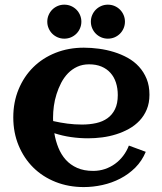

<svg xmlns="http://www.w3.org/2000/svg" viewBox="-20 -779 686 811"><path d="M204.6 -267.6Q234.9 -260.7 265.1 -256.8Q295.4 -252.9 326.2 -252.9Q358.4 -252.9 386 -259Q413.6 -265.1 433.8 -279.5Q454.1 -293.9 465.8 -317.9Q477.5 -341.8 477.5 -377.4Q477.5 -406.2 469.7 -430.2Q461.9 -454.1 446.5 -471.2Q431.2 -488.3 408.7 -497.8Q386.2 -507.3 356.4 -507.3Q328.6 -507.3 306.4 -497.1Q284.2 -486.8 267.3 -469.5Q250.5 -452.1 238.5 -429.2Q226.6 -406.2 218.8 -381.3Q210.9 -356.4 207.5 -331.1Q204.1 -305.7 204.1 -283.2Q204.1 -279.3 204.1 -275.4Q204.1 -271.5 204.6 -267.6ZM611.3 -378.9Q611.3 -344.2 600.1 -317.1Q588.9 -290 569.6 -269.5Q550.3 -249 524.9 -234.9Q499.5 -220.7 470.7 -211.7Q441.9 -202.6 411.4 -198.7Q380.9 -194.8 352.1 -194.8Q315.4 -194.8 279.8 -200Q244.1 -205.1 209.5 -216.3Q214.8 -184.1 226.6 -155Q238.3 -126 257.8 -104.2Q277.3 -82.5 305.9 -69.8Q334.5 -57.1 373.5 -57.1Q399.4 -57.1 422.9 -64.9Q446.3 -72.8 465.8 -86.9Q485.4 -101.1 500.2 -120.6Q515.1 -140.1 524.4 -164.1L595.7 -137.7Q579.6 -99.1 551.5 -71Q523.4 -43 488 -24.7Q452.6 -6.3 412.8 2.4Q373 11.2 334 11.2Q269.5 11.2 214.8 -10.5Q160.2 -32.2 120.6 -71.3Q81.1 -110.4 58.6 -164.6Q36.1 -218.8 36.1 -283.2Q36.1 -347.7 58.6 -401.9Q81.1 -456.1 120.6 -495.1Q160.2 -534.2 214.8 -555.9Q269.5 -577.6 334 -577.6Q365.2 -577.6 397.9 -573.2Q430.7 -568.8 461.4 -559.3Q492.2 -549.8 519.5 -534.7Q546.9 -519.5 567.1 -497.3Q587.4 -475.1 599.4 -445.8Q611.3 -416.5 611.3 -378.9ZM507.8 -687.5Q507.8 -672.9 502.2 -659.7Q496.6 -646.5 486.8 -636.7Q477.1 -627 463.9 -621.3Q450.7 -615.7 435.5 -615.7Q420.9 -615.7 407.7 -621.3Q394.5 -627 384.8 -636.7Q375 -646.5 369.4 -659.7Q363.8 -672.9 363.8 -687.5Q363.8 -702.1 369.4 -715.3Q375 -728.5 384.8 -738.3Q394.5 -748 407.7 -753.7Q420.9 -759.3 435.5 -759.3Q450.7 -759.3 463.9 -753.7Q477.1 -748 486.8 -738.3Q496.6 -728.5 502.2 -715.3Q507.8 -702.1 507.8 -687.5ZM323.7 -687.5Q323.7 -672.9 318.1 -659.7Q312.5 -646.5 302.7 -636.7Q293 -627 279.8 -621.3Q266.6 -615.7 251.5 -615.7Q236.8 -615.7 223.6 -621.3Q210.4 -627 200.7 -636.7Q190.9 -646.5 185.3 -659.7Q179.7 -672.9 179.7 -687.5Q179.7 -702.1 185.3 -715.3Q190.9 -728.5 200.7 -738.3Q210.4 -748 223.6 -753.7Q236.8 -759.3 251.5 -759.3Q266.6 -759.3 279.8 -753.7Q293 -748 302.7 -738.3Q312.5 -728.5 318.1 -715.3Q323.7 -702.1 323.7 -687.5Z"/></svg>

Font: Aclonica
Style: Regular
Weight: 400
Designer: Astigmatic (AOETI)
Foundry: Astigmatic (AOETI)
Version: Version 1.000